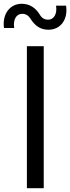

<svg xmlns="http://www.w3.org/2000/svg" viewBox="-67 -994 371 1014"><path d="M189 -837C253 -837 293 -891 282 -964H229C236 -921 218 -890 187 -890C167 -890 153 -899 141 -920C120 -953 89 -974 48 -974C-14 -974 -56 -921 -46 -846H8C1 -890 19 -921 50 -921C70 -921 84 -912 96 -892C121 -854 150 -837 189 -837ZM75 -750V0H164V-750Z"/></svg>

Font: Oakes
Style: Regular
Weight: 400
Designer: Samuel Oakes
Foundry: Samuel Oakes
Version: Version 1.003;PS 001.003;hotconv 1.0.88;makeotf.lib2.5.64775